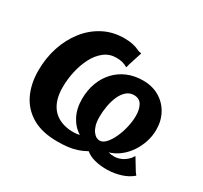

<svg xmlns="http://www.w3.org/2000/svg" viewBox="-154 -963 1254 1186"><g transform="rotate(30 473.0 -370.0)"><path d="M375.4 10Q267.4 10 196.8 -31.1Q126.1 -72.3 91.2 -144.8Q56.4 -217.4 56.4 -311.7Q56.4 -400.7 82.1 -479.4Q107.9 -558.1 155.9 -619.3Q203.9 -680.4 270.4 -715.1Q336.9 -749.9 418 -749.9Q452 -749.9 478.4 -744.3Q504.9 -738.7 529.8 -726.2Q540.2 -722.5 547.5 -722Q554.7 -721.5 553.5 -718.5L523.2 -624.4Q519.8 -614 518.9 -606.8Q518.1 -599.7 515.1 -600.7Q497.6 -611 478.9 -616Q460.2 -620.9 435.4 -620.9Q386.9 -620.9 349.9 -592.3Q312.9 -563.6 288.2 -516.2Q263.6 -468.8 250.8 -411.7Q238 -354.6 238 -297.7Q238 -205.7 280.2 -152.7Q322.3 -99.7 405.6 -90.4Q422.4 -89 441.1 -89.6Q459.8 -90.2 477.7 -95Q432 -122.3 404.9 -173.9Q377.8 -225.5 377.8 -293.9Q377.8 -357 397.4 -409.7Q416.9 -462.3 452.8 -500.9Q488.8 -539.5 538.5 -560.6Q588.3 -581.7 648.7 -581.7Q715.3 -581.7 765 -552.4Q814.8 -523.2 842.7 -472.5Q870.6 -421.8 870.6 -358.1Q870.6 -312.9 856.6 -270.3Q842.6 -227.8 817.7 -191Q792.8 -154.3 758.9 -128.2Q725 -102 685.3 -90.4Q706.3 -84.6 730 -85.2Q753.8 -85.9 778 -96.8Q802.3 -107.7 825.2 -132.4Q832.2 -140.7 835.4 -147.3Q838.6 -153.8 841.2 -151.8L890.2 -71.3Q896.4 -61.8 901.2 -57.1Q905.9 -52.3 903.9 -50Q871.5 -22.4 826.2 -8.3Q780.8 5.9 732.7 7.1Q684.6 8.4 642.6 -2.2Q600.7 -12.8 575.3 -35.1Q542.8 -17.1 512.4 -7.4Q481.9 2.3 449.3 6.1Q416.7 10 375.4 10ZM599.1 -125.3Q622.6 -125.3 644.1 -149Q665.6 -172.7 682.5 -210Q699.4 -247.4 709 -290Q718.6 -332.6 718.6 -369.9Q718.6 -416.1 701.2 -445.8Q683.8 -475.5 645.3 -475.5Q613.8 -475.5 591.2 -455Q568.5 -434.5 554.3 -401.6Q540.1 -368.8 533.2 -329.5Q526.3 -290.3 526.3 -252.4Q526.3 -217.8 533.4 -193.4Q540.6 -169.1 551.9 -153.9Q563.2 -138.7 575.7 -132Q588.1 -125.3 599.1 -125.3Z"/></g></svg>

Font: Libre Franklin Thin
Style: Italic
Weight: 100
Italic angle: -8°
Designer: Pablo Impallari, Rodrigo Fuenzalida, Nhung Nguyen
Foundry: Impallari Type
Version: Version 3.000